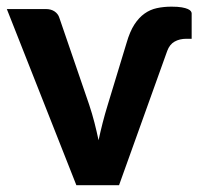

<svg xmlns="http://www.w3.org/2000/svg" viewBox="-20 -542 595 562"><path d="M328.5 0H203.5L0 -515.5H114.5Q129.5 -515.5 139.8 -508.5Q150 -501.5 153.5 -490.5L241 -235.5Q250 -208.5 256.5 -183Q263 -157.5 268.5 -131.5Q274 -157 280.5 -182.5Q287 -208 295.5 -235.5L350.5 -416.5Q360 -449.5 373.2 -470Q386.5 -490.5 403 -502.2Q419.5 -514 439.2 -518.2Q459 -522.5 482 -522.5Q500.5 -522.5 512 -520.5Q523.5 -518.5 530 -515.5Q536.5 -512.5 538.8 -509Q541 -505.5 541 -503V-428.5H525.5Q505.5 -428.5 491 -420.2Q476.5 -412 469.5 -393Z"/></svg>

Font: Lato Heavy
Style: Regular
Weight: 800
Designer: Lukasz Dziedzic
Foundry: tyPoland Lukasz Dziedzic
Version: Version 2.007; 2014-02-27